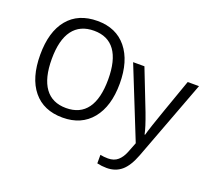

<svg xmlns="http://www.w3.org/2000/svg" viewBox="-154 -928 1517 1372"><g transform="rotate(20 604.5 -242.5)"><path d="M666 -357.9Q666 -186 586.2 -88.1Q506.3 9.8 363.8 9.8Q218.8 9.8 139.9 -86.7Q61 -183.1 61 -358.9Q61 -533.7 139.9 -629.4Q218.8 -725.1 365.2 -725.1Q507.3 -725.1 586.7 -627.4Q666 -529.8 666 -357.9ZM148.9 -357.9Q148.9 -212.9 203.4 -137.9Q257.8 -63 363.8 -63Q470.2 -63 524.2 -137.5Q578.1 -211.9 578.1 -357.9Q578.1 -502.9 524.4 -576.9Q470.7 -650.9 365.2 -650.9Q258.8 -650.9 203.9 -577.1Q148.9 -503.4 148.9 -357.9ZM703.1 -535.2H789.1L909.2 -228Q947.3 -127 957 -77.1H960.9Q966.3 -98.6 986.6 -159.9Q1006.8 -221.2 1118.2 -535.2H1204.1L975.1 74.2Q941.4 163.1 895.5 201.7Q849.6 240.2 783.2 240.2Q746.1 240.2 710 231.9V167Q736.8 172.9 769 172.9Q814.9 172.9 843.5 147.7Q872.1 122.6 889.2 79.1L918.9 2.9Z"/></g></svg>

Font: Open Sans ACDW
Style: acdw
Weight: 400
Foundry: Ascender Corporation
Version: Version 1.10